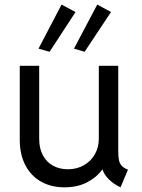

<svg xmlns="http://www.w3.org/2000/svg" viewBox="-20 -802 612 830"><path d="M65.4 -198.2V-517.6H149.4V-202.1Q149.4 -159.7 165.8 -129.9Q182.1 -100.1 210.2 -85.2Q238.3 -70.3 273.4 -70.3Q312.5 -70.3 343 -87.9Q373.5 -105.5 390.4 -135.7Q407.2 -166 407.2 -202.1V-517.6H491.2V-146.5Q491.2 -122.6 494.6 -108.2Q498 -93.8 507.1 -84.5Q516.1 -75.2 533.2 -68.4L501 7.8Q471.2 -6.3 450.7 -26.6Q430.2 -46.9 423.8 -68.4H421.9Q396.5 -34.2 355.2 -13.2Q314 7.8 258.8 7.8Q201.2 7.8 157.5 -16.8Q113.8 -41.5 89.6 -87.9Q65.4 -134.3 65.4 -198.2ZM146.5 -591.8 246.1 -782.2 306.6 -750 194.3 -578.1ZM299.8 -591.8 400.4 -782.2 460 -750 345.7 -578.1Z"/></svg>

Font: Reddit Sans Fudge
Style: Regular
Weight: 400
Designer: Stephen Hutchings
Foundry: Reddit
Version: Version 1.011